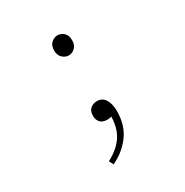

<svg xmlns="http://www.w3.org/2000/svg" viewBox="-162 -620 924 961"><g transform="rotate(-30 300.0 -140.0)"><path d="M300 -374Q281 -374 264.5 -389Q248 -404 248 -432Q248 -461 264.5 -475.5Q281 -490 300 -490Q320 -490 336 -475.5Q352 -461 352 -432Q352 -404 336 -389Q320 -374 300 -374ZM221 210 208 185Q270 153 300.5 106.5Q331 60 331 -14L301 -84L354 -22Q344 -7 331.5 -3Q319 1 307 1Q291 1 279 -4.5Q267 -10 260 -22Q253 -34 253 -52Q253 -81 269.5 -93.5Q286 -106 306 -106Q337 -106 353 -80.5Q369 -55 369 -13Q369 69 327.5 124.5Q286 180 221 210Z"/></g></svg>

Font: Source Code Pro ExtraLight ExtraLight
Style: Regular
Weight: 250
Monospace: yes
Version: Version 1.018;hotconv 1.0.116;makeotfexe 2.5.65601